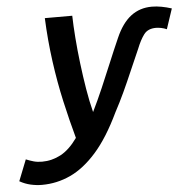

<svg xmlns="http://www.w3.org/2000/svg" viewBox="-147 -582 819 823"><g transform="rotate(-5 263.0 -171.0)"><path d="M1 189Q-23 189 -47.5 183.5Q-72 178 -95 165L-59 74Q-42 81 -26 85.5Q-10 90 10 90Q52 90 90 70Q128 50 163 1Q142 -75 123 -159.5Q104 -244 91.5 -335.5Q79 -427 75 -522H193Q194 -480 198 -427Q202 -374 209 -316.5Q216 -259 225 -204.5Q234 -150 246 -103Q270 -152 292 -203Q314 -254 335.5 -306Q357 -358 380 -410Q407 -472 445.5 -501.5Q484 -531 536 -531Q556 -531 577.5 -527Q599 -523 621 -516L592 -429Q581 -434 568.5 -436.5Q556 -439 546 -439Q511 -439 494 -416.5Q477 -394 462 -356Q441 -309 421.5 -263.5Q402 -218 382.5 -176Q363 -134 341 -93Q291 12 236.5 73.5Q182 135 123.5 162Q65 189 1 189Z"/></g></svg>

Font: Ubuntu Sans SemiBold
Style: Italic
Weight: 600
Italic angle: -13.5°
Designer: Dalton Maag Ltd
Foundry: Dalton Maag Ltd
Version: Version 1.006